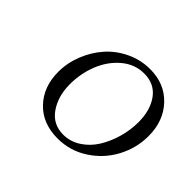

<svg xmlns="http://www.w3.org/2000/svg" viewBox="-110 -607 769 769"><g transform="rotate(45 274.5 -222.5)"><path d="M99.1 -184.1Q99.1 -234.9 118.4 -283.4Q137.7 -332 170.7 -369.4Q203.6 -406.7 251.2 -429.4Q298.8 -452.1 352.1 -452.1Q434.1 -452.1 485.6 -397.7Q537.1 -343.3 537.1 -257.8Q537.1 -189.9 504.9 -129.4Q472.7 -68.8 414.3 -31Q356 6.8 286.1 6.8Q200.7 6.8 149.9 -46.6Q99.1 -100.1 99.1 -184.1ZM167 -182.1Q167 -114.3 199.7 -67.1Q232.4 -20 291 -20Q330.6 -20 365 -42.2Q399.4 -64.5 421.6 -100.1Q443.8 -135.7 456.5 -179.9Q469.2 -224.1 469.2 -269Q469.2 -336.4 437.7 -379.6Q406.2 -422.9 347.2 -422.9Q294.9 -422.9 252.9 -387.7Q210.9 -352.5 189 -297.9Q167 -243.2 167 -182.1Z"/></g></svg>

Font: Dehuti
Style: Italic
Weight: 400
Version: Version 1.2